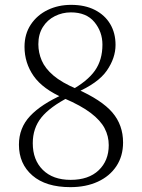

<svg xmlns="http://www.w3.org/2000/svg" viewBox="-20 -757 584 791"><path d="M270 14Q169 14 113.5 -34Q58 -82 58 -161Q58 -230 104 -279Q150 -328 240 -368V-373L266 -358Q186 -317 150.5 -273Q115 -229 115 -167Q115 -98 156.5 -57Q198 -16 271 -16Q345 -16 386.5 -55.5Q428 -95 428 -159Q428 -196 411 -228.5Q394 -261 354 -291.5Q314 -322 244 -352Q156 -390 118.5 -444Q81 -498 81 -564Q81 -617 107 -656Q133 -695 176.5 -716Q220 -737 273 -737Q330 -737 371 -716Q412 -695 434 -658Q456 -621 456 -572Q456 -518 420 -466Q384 -414 291 -374V-369L269 -383Q340 -422 371 -466Q402 -510 402 -573Q402 -626 369 -666Q336 -706 272 -706Q237 -706 206 -690.5Q175 -675 156.5 -645.5Q138 -616 138 -575Q138 -540 152 -507.5Q166 -475 200 -446Q234 -417 295 -391Q399 -345 443 -293.5Q487 -242 487 -170Q487 -114 459.5 -72.5Q432 -31 383 -8.5Q334 14 270 14Z"/></svg>

Font: Noto Serif JP
Style: Regular
Weight: 200
Designer: Ryoko NISHIZUKA 西塚涼子 (kana & ideographs); Frank Grießhammer (Latin, Greek & Cyrillic); Wenlong ZHANG 张文龙 (bopomofo); San
Foundry: Adobe
Version: Version 2.001;hotconv 1.1.0;makeotfexe 2.6.0